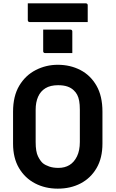

<svg xmlns="http://www.w3.org/2000/svg" viewBox="-20 -1107 690 1147"><path d="M238 -930Q257 -930 277.5 -930Q298 -930 319.5 -930Q341 -930 361.5 -930Q382 -930 401 -930Q406 -930 409 -927Q412 -924 412 -919V-790Q393 -790 372.5 -790Q352 -790 330.5 -790Q309 -790 288.5 -790Q268 -790 249 -790Q244 -790 241 -793Q238 -796 238 -801ZM325 -720Q400 -720 460.5 -688.5Q521 -657 556.5 -595Q592 -533 592 -440V-249Q592 -163 557 -103Q522 -43 462 -11.5Q402 20 325 20Q250 20 189.5 -11.5Q129 -43 93.5 -103Q58 -163 58 -249V-440Q58 -533 95 -595Q132 -657 193.5 -688.5Q255 -720 325 -720ZM193 -258Q193 -201 207 -173Q221 -145 236 -132Q251 -120 274.5 -112Q298 -104 329 -104Q367 -104 395 -121Q423 -138 440 -173Q457 -208 457 -259V-451Q457 -483 453 -504.5Q449 -526 441 -541Q433 -556 421 -567Q406 -582 383 -590Q360 -598 327 -598Q281 -598 251.5 -580Q222 -562 207.5 -529Q193 -496 193 -451ZM146 -1087H493Q498 -1087 501 -1084Q504 -1081 504 -1076Q504 -1050 504 -1025.5Q504 -1001 504 -975H157Q154 -975 151.5 -976.5Q149 -978 147.5 -980.5Q146 -983 146 -986Q146 -1012 146 -1036.5Q146 -1061 146 -1087Z"/></svg>

Font: Recursive
Style: Bold
Weight: 700
Version: Version 1.085